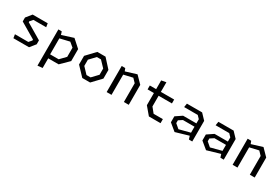

<svg xmlns="http://www.w3.org/2000/svg" viewBox="91 -1864 4777 3274"><g transform="rotate(30 2480.0 -227.0)"><path d="M116.5 0H424L512 -109V-186L207 -367V-385L256 -441.5H507L495.5 -513.5H199L111 -404.5V-327.5L417 -147V-128.5L368 -72H105Z M705.5 200 802 190V0H1007L1165 -155.5V-391L1015.5 -525.5L791 -453.5L772 -513.5H705.5ZM985.5 -434.5 1070 -364V-184L964 -75H796V-389.5Z M1472.5 0H1627L1790 -171.5V-342L1634 -513.5H1472.5L1310 -342V-171.5ZM1509.5 -79.5 1399.5 -195.5V-318L1509.5 -434H1590L1700.5 -318V-195.5L1590 -79.5Z M1952.5 0H2048V-398.5L2224 -439.5L2291.5 -369V0H2387.5V-392.5L2257.5 -525.5L2043 -459.5L2022 -513.5H1952.5Z M2784 0H3013.5V-79.5H2831L2751.5 -178V-388.5H3013.5V-465H2751.5V-654L2658.5 -637V-465H2534V-388.5H2658.5V-149Z M3296 11.5 3552 -63.5 3572 0H3638V-406L3536 -513.5H3236.5L3224.5 -439H3492.5L3545 -384.5V-302.5H3283L3159 -219V-101.5ZM3329 -63 3245 -135V-190L3317.5 -237.5H3545V-119.5Z M3916 11.5 4172 -63.5 4192 0H4258V-406L4156 -513.5H3856.5L3844.5 -439H4112.5L4165 -384.5V-302.5H3903L3779 -219V-101.5ZM3949 -63 3865 -135V-190L3937.5 -237.5H4165V-119.5Z M4432.5 0H4528V-398.5L4704 -439.5L4771.5 -369V0H4867.5V-392.5L4737.5 -525.5L4523 -459.5L4502 -513.5H4432.5Z"/></g></svg>

Font: FontWithASyntaxHighlighterNightOwl
Style: Regular
Weight: 400
Designer: Riley Cran & the Lettermatic Team
Foundry: Lettermatic
Version: Version 1.000 (FontWithASyntaxHighlighterNightOwl)